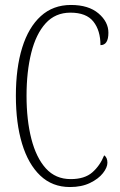

<svg xmlns="http://www.w3.org/2000/svg" viewBox="-20 -744 482 774"><path d="M262 10Q191 10 142.5 -36Q94 -82 69 -164.5Q44 -247 44 -358Q44 -470 69.5 -552Q95 -634 144.5 -679Q194 -724 266 -724Q337 -724 377 -690Q417 -656 417 -612Q417 -562 385 -562Q385 -621 356.5 -657Q328 -693 264 -693Q203 -693 164 -650Q125 -607 106 -531Q87 -455 87 -358Q87 -260 106.5 -184Q126 -108 165 -65Q204 -22 265 -22Q321 -22 352 -49Q383 -76 400 -118Q413 -109 413 -88Q413 -69 395 -46Q377 -23 343 -6.5Q309 10 262 10Z"/></svg>

Font: Noto Serif Hebrew ExtraCondensed ExtraLight
Style: Regular
Weight: 200
Width: 2
Designer: Monotype Design Team
Foundry: Monotype Imaging Inc.
Version: Version 2.004; ttfautohint (v1.8.4.7-5d5b)